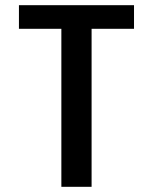

<svg xmlns="http://www.w3.org/2000/svg" viewBox="-20 -720 590 740"><path d="M216.5 0V-609H53V-700H496.5V-609H333V0Z"/></svg>

Font: Trispace SemiCondensed Medium
Style: Regular
Weight: 500
Width: 4
Designer: Tyler Finck
Foundry: Etcetera Type Company
Version: Version 1.210; ttfautohint (v1.8.3)